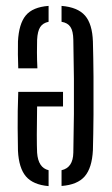

<svg xmlns="http://www.w3.org/2000/svg" viewBox="-20 -626 382 652"><path d="M194 -314V-264.5H106Q105 -211.5 105 -169.5Q105 -127.5 106 -107.5Q109.5 -56.5 145 -48V6Q92.5 1.5 68.2 -26.8Q44 -55 41 -114Q40.5 -137 40 -191.5Q39.5 -246 42 -314ZM295.5 -485Q297 -431 297.5 -366Q298 -301 297.5 -236Q297 -171 295.5 -116Q292.5 -56 267.8 -27.2Q243 1.5 189 5.5V-48Q228 -56.5 229 -107.5Q230.5 -179 231 -239Q231.5 -299 231 -359.2Q230.5 -419.5 229 -491Q228.5 -520.5 219.2 -534.5Q210 -548.5 189 -552V-606Q244 -601.5 268.8 -573Q293.5 -544.5 295.5 -485ZM145 -606V-552Q125.5 -548 116.5 -534Q107.5 -520 106 -491Q105.5 -472 105.5 -448Q105.5 -424 107 -394H42Q41 -416.5 40.8 -441Q40.5 -465.5 41 -485Q44 -545 67.5 -573.5Q91 -602 145 -606Z"/></svg>

Font: Big Shoulders Stencil Display
Style: Regular
Weight: 400
Designer: Patric King
Foundry: XO Type Co
Version: Version 1.000